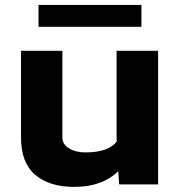

<svg xmlns="http://www.w3.org/2000/svg" viewBox="-20 -729 710 759"><path d="M63 -528.3H226.6V-185.5Q226.6 -158.7 252.7 -142.6Q278.8 -126.5 317.9 -126.5Q406.7 -126.5 440.9 -168.5V-528.3H605V0H451.2L447.3 -52.2Q384.3 9.8 273.4 9.8Q174.8 9.8 118.9 -38.1Q63 -85.9 63 -186.5ZM539.1 -709.5V-623H132.3V-709.5Z"/></svg>

Font: Bert Sans Black
Style: Regular
Weight: 900
Designer: Christian Robertson, Adam Twardoch, & Cristiano Sobral
Foundry: Google
Version: Version 12.135;January 10, 2020;FontCreator 12.0.0.2547 64-b